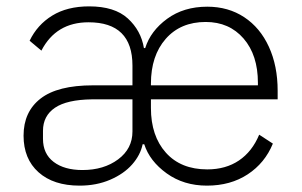

<svg xmlns="http://www.w3.org/2000/svg" viewBox="-20 -570 947 603"><path d="M54 -144Q54 -219 107.5 -260.5Q161 -302 272 -302H396V-364Q396 -500 258 -500Q156 -500 110 -411L73 -442Q97 -492 144 -521Q191 -550 260 -550Q340 -550 381.5 -512Q423 -474 432 -419H436Q453 -473 505 -511Q557 -549 631 -549Q697 -549 747 -516Q797 -483 824.5 -423Q852 -363 852 -285V-258H454V-231Q454 -143 501 -90.5Q548 -38 631 -38Q689 -38 730.5 -66Q772 -94 794 -147L837 -119Q812 -58 758 -22.5Q704 13 630 13Q557 13 503.5 -25.5Q450 -64 433 -117H428Q421 -83 395 -53.5Q369 -24 326 -5.5Q283 13 230 13Q148 13 101 -29Q54 -71 54 -144ZM454 -302H790V-310Q790 -397 745 -449Q700 -501 626 -501Q547 -501 500.5 -448Q454 -395 454 -307ZM396 -157V-258H269Q190 -257 152.5 -231.5Q115 -206 115 -159V-134Q115 -87 148.5 -61.5Q182 -36 239 -36Q306 -36 351 -69.5Q396 -103 396 -157Z"/></svg>

Font: IBM Plex Sans JP Light
Style: Regular
Weight: 300
Designer: Mike Abbink; Paul van der Laan; Pieter van Rosmalen; Wujin Sim; Yejin Wi; Jinhee Kim; Boomi Park; Yona Kim; Kichan Ma
Foundry: Sandoll Inc.
Version: Version 1.002